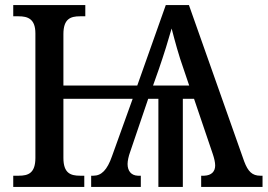

<svg xmlns="http://www.w3.org/2000/svg" viewBox="-20 -734 1051 754"><path d="M32 0H311V-44H294C257 -44 229 -54 229 -114V-346H501L420 -121C401 -66 378 -44 347 -44H338V0H533V-44H521C495 -45 481 -63 481 -90C481 -102 485 -121 491 -137L562 -346H602V0H698V-346H742L816 -128C821 -113 825 -97 825 -84C825 -61 811 -45 782 -44H770V0H1011V-44H1002C971 -44 954 -60 939 -100L722 -714H631L519 -398H229V-600C229 -660 257 -670 294 -670H315V-714H32V-670H53C89 -670 119 -660 119 -603V-114C119 -54 91 -44 54 -44H32ZM581 -398 604 -463C624 -521 641 -576 654 -622C667 -572 682 -516 701 -463L723 -398Z"/></svg>

Font: Noto Serif SemiCondensed Medium
Style: Regular
Weight: 500
Width: 4
Designer: Monotype Design Team
Foundry: Monotype Imaging Inc.
Version: Version 2.014